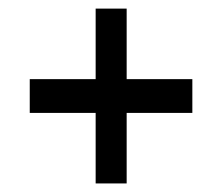

<svg xmlns="http://www.w3.org/2000/svg" viewBox="-20 -557 514 444"><path d="M48.8 -374H201.2V-537.1H272.9V-374H424.8V-295.9H272.9V-132.8H201.2V-295.9H48.8Z"/></svg>

Font: LT Wave Text
Style: Regular
Weight: 400
Designer: Daniel Lyons
Version: Version 2.5 (Glyphs App)